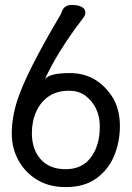

<svg xmlns="http://www.w3.org/2000/svg" viewBox="-20 -740 540 783"><path d="M248 -50Q315 -50 351 -98.5Q387 -147 387 -224Q387 -305 327 -351Q299 -370 262 -370Q213 -370 179.5 -347.5Q146 -325 128 -285.5Q110 -246 110 -197Q110 -131 146 -90.5Q182 -50 248 -50ZM248 23Q180 23 131 -7Q82 -37 55 -86.5Q28 -136 28 -195Q28 -261 51 -332Q87 -444 228 -682L232 -692Q241 -720 274 -720Q279 -720 291.5 -718.5Q304 -717 316 -710Q328 -703 328 -688Q328 -677 318 -665Q215 -531 161 -413Q175 -442 265 -442Q379 -442 443 -337Q469 -288 469 -227Q469 -161 445.5 -104.5Q422 -48 373 -12.5Q324 23 248 23Z"/></svg>

Font: \eiw{I[½ {O¿rH
Style: Bold
Weight: 700
Designer: LXGW / Fontworks Inc.
Foundry: LXGW / Fontworks Inc.
Version: Version 1.320;February 9, 2024